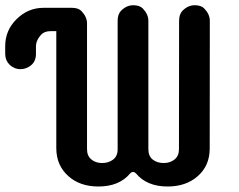

<svg xmlns="http://www.w3.org/2000/svg" viewBox="-46 -693 899 723"><path d="M628.4 -614.7Q628.4 -638.7 640.6 -651.9Q661.6 -673.3 687 -673.3Q711.4 -673.3 723.1 -661.1Q744.1 -639.2 744.1 -614.7L743.7 -133.8Q743.7 -68.8 698.2 -29.3Q654.3 9.3 585 9.3Q507.3 9.3 466.3 -39.6Q460.9 -45.4 455.1 -45.4Q449.2 -45.4 443.8 -39.6Q402.8 9.3 324.7 9.3Q255.4 9.3 211.9 -29.3Q166 -69.8 166 -135.3V-575.7H145Q121.6 -575.7 109.4 -563Q89.4 -541.5 89.4 -517.6V-489.7Q89.4 -451.7 53.7 -437Q43 -432.6 31 -432.6Q19 -432.6 8.5 -437Q-2 -441.4 -9.8 -449.2Q-26.4 -465.8 -26.4 -489.7V-519Q-26.4 -579.1 16.6 -621.1Q59.6 -663.6 118.2 -663.6H224.6Q249 -663.6 260.7 -651.4Q281.7 -629.4 281.7 -605V-130.9Q281.7 -106 298.1 -92.5Q314.5 -79.1 338.6 -79.1Q362.8 -79.1 379.9 -92Q397 -105 397 -130.9V-614.7Q397 -638.7 409.2 -651.9Q430.2 -673.3 455.6 -673.3Q480 -673.3 491.7 -661.1Q512.7 -639.2 512.7 -614.7V-130.9Q512.7 -105 529.3 -92Q545.9 -79.1 570.3 -79.1Q594.7 -79.1 611.3 -92.5Q627.9 -106 627.9 -130.9Z"/></svg>

Font: Supermercado
Style: Regular
Weight: 400
Designer: James Grieshaber
Foundry: James Grieshaber
Version: Version 1.002